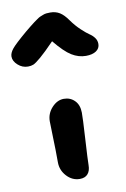

<svg xmlns="http://www.w3.org/2000/svg" viewBox="-129 -782 567 864"><g transform="rotate(-10 154.5 -349.5)"><path d="M22.9 -507.8Q-2.9 -507.8 -22.9 -525.9Q-43 -543.9 -43 -564.9Q-43 -581.1 -28.1 -599.6Q-13.2 -618.2 42 -665Q48.3 -670.4 64.2 -683.1Q80.1 -695.8 84.2 -698.7Q88.4 -701.7 99.6 -709.7Q110.8 -717.8 115.5 -719.5Q120.1 -721.2 128.9 -724.9Q137.7 -728.5 145.5 -729.2Q153.3 -730 163.1 -730Q187.5 -730 206.1 -718.5Q224.6 -707 243.2 -680.2Q262.7 -652.8 284.9 -632.1Q307.1 -611.3 320.6 -602.5Q334 -593.8 343 -581.5Q352.1 -569.3 352.1 -553.2Q352.1 -533.2 335 -521.5Q317.9 -509.8 288.1 -509.8Q254.4 -509.8 223.1 -529.1Q191.9 -548.3 148.9 -601.1Q107.4 -558.1 83 -537.4Q58.6 -516.6 47.9 -512.2Q37.1 -507.8 22.9 -507.8ZM165 30.8Q130.4 30.8 105.2 3.4Q80.1 -23.9 80.1 -60.1Q80.1 -118.2 78.1 -172.9Q76.2 -227.5 76.2 -248Q76.2 -283.2 100.8 -310.1Q125.5 -336.9 155.8 -336.9Q185.1 -336.9 204.8 -317.1Q224.6 -297.4 225.1 -262.2Q225.6 -239.7 219.7 -142.6Q213.9 -45.4 213.9 -23.9Q213.9 2 201.4 16.4Q189 30.8 165 30.8Z"/></g></svg>

Font: Shantell Sans Irregular Bouncy
Style: Regular
Weight: 600
Designer: Stephen Nixon, Anya Danilova, Shantell Martin
Foundry: Arrow Type
Version: Version 1.006;[9816181b4]